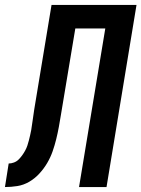

<svg xmlns="http://www.w3.org/2000/svg" viewBox="-63 -755 571 775"><path d="M-43 0 -28 -95Q-18 -95 -7 -99Q4 -103 12 -111Q20 -119 26.5 -128Q33 -137 38.5 -147Q44 -157 47.5 -167.5Q51 -178 53.5 -188Q56 -198 58.5 -208.5Q61 -219 63 -230Q66 -250 69 -270.5Q72 -291 75 -312L145 -735H488L367 0H256L362 -640H241L183 -292Q179 -267 174.5 -242.5Q170 -218 164 -193.5Q158 -169 149.5 -144.5Q141 -120 127.5 -97Q114 -74 95.5 -54Q77 -34 54.5 -21Q32 -8 7 -4Q-18 0 -43 0Z"/></svg>

Font: Iosevka QP
Style: Bold Italic
Weight: 700
Italic angle: -9°
Designer: Belleve Invis
Foundry: Belleve Invis
Version: Version 20.0.0; ttfautohint (v1.8.4)